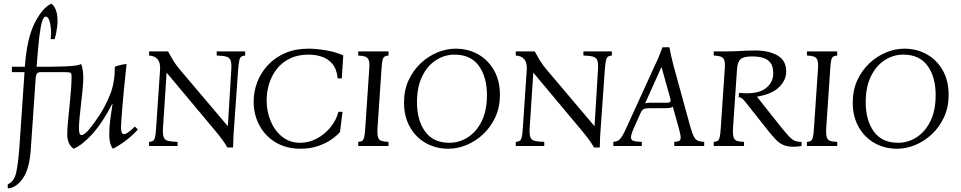

<svg xmlns="http://www.w3.org/2000/svg" viewBox="-20 -810 5330 1065"><path d="M728 -108 745 -92Q717 -60 678 -30.5Q639 -1 606 15Q586 -11 586 -64Q586 -103 591 -142Q596 -181 604 -233H602Q548 -128 491.5 -66Q435 -4 388 15Q353 -11 353 -64Q353 -90 356.5 -130Q360 -170 365 -216Q370 -262 373.5 -307.5Q377 -353 377 -390Q377 -401 371.5 -405.5Q366 -410 338 -410H208Q192 -410 186 -403.5Q180 -397 178 -378L151 15Q144 127 106.5 180Q69 233 23 235V212Q58 198 69.5 148.5Q81 99 88 0L116 -410H46V-440H118Q129 -596 172 -681.5Q215 -767 265 -790Q288 -771 295 -736.5Q302 -702 297.5 -664Q293 -626 283 -593H261Q265 -626 262 -654.5Q259 -683 252 -700.5Q245 -718 233 -718Q223 -718 214.5 -694Q206 -670 198.5 -609.5Q191 -549 183 -440H259Q273 -440 296.5 -440.5Q320 -441 347 -442Q374 -443 396.5 -446Q419 -449 430 -455Q436 -442 439 -421.5Q442 -401 442 -376Q442 -354 438.5 -316.5Q435 -279 430 -237.5Q425 -196 421.5 -159Q418 -122 418 -99Q418 -78 421.5 -69.5Q425 -61 432 -61Q448 -61 474.5 -92.5Q501 -124 535 -176Q567 -226 592 -289Q617 -352 617 -440Q649 -452 682 -455Q680 -434 676 -396.5Q672 -359 667.5 -314Q663 -269 659.5 -225.5Q656 -182 653.5 -148Q651 -114 651 -99Q651 -88 654.5 -77Q658 -66 668 -66Q678 -66 693.5 -77.5Q709 -89 728 -108Z M1241 8Q1230 -12 1212.5 -36Q1195 -60 1162 -99L906 -405H904L884 -100Q882 -65 888 -49Q894 -33 912.5 -28.5Q931 -24 965 -23V0H807V-23Q821 -24 828.5 -28.5Q836 -33 840 -49Q844 -65 846 -100L868 -425Q872 -498 807 -502V-525H912Q926 -499 940.5 -475Q955 -451 977 -425L1242 -112H1244L1263 -425Q1265 -460 1259 -475.5Q1253 -491 1235 -496Q1217 -501 1182 -502V-525H1340V-502Q1326 -501 1318.5 -496Q1311 -491 1307.5 -475.5Q1304 -460 1301 -425L1278 -100Q1276 -72 1274.5 -46.5Q1273 -21 1273 8Z M1647 15Q1568 15 1509.5 -20Q1451 -55 1419 -114.5Q1387 -174 1387 -246Q1387 -302 1407 -354.5Q1427 -407 1466 -449Q1505 -491 1561.5 -515.5Q1618 -540 1691 -540Q1734 -540 1787.5 -531Q1841 -522 1884 -503L1876 -375H1853Q1848 -427 1824 -455.5Q1800 -484 1765 -495.5Q1730 -507 1692 -507Q1632 -507 1588 -485.5Q1544 -464 1515.5 -427.5Q1487 -391 1473 -345.5Q1459 -300 1459 -253Q1459 -192 1481.5 -138Q1504 -84 1546 -51Q1588 -18 1645 -18Q1693 -18 1736.5 -41Q1780 -64 1812.5 -103Q1845 -142 1857 -190H1880L1866 -78Q1848 -57 1817 -35.5Q1786 -14 1743 0.5Q1700 15 1647 15Z M1967 0V-23Q1981 -24 1988.5 -28.5Q1996 -33 2000 -49Q2004 -65 2006 -100L2028 -425Q2031 -460 2025.5 -475.5Q2020 -491 2006 -496Q1992 -501 1967 -502V-525H2135V-502Q2121 -501 2113 -496Q2105 -491 2101.5 -475.5Q2098 -460 2096 -425L2074 -100Q2072 -65 2077 -49Q2082 -33 2096 -28.5Q2110 -24 2135 -23V0Z M2467 15Q2398 15 2342 -16.5Q2286 -48 2253.5 -106Q2221 -164 2221 -241Q2221 -310 2246.5 -365Q2272 -420 2313.5 -459Q2355 -498 2405.5 -519Q2456 -540 2507 -540Q2577 -540 2632.5 -508.5Q2688 -477 2720.5 -419.5Q2753 -362 2753 -284Q2753 -215 2727.5 -160Q2702 -105 2660.5 -66Q2619 -27 2568.5 -6Q2518 15 2467 15ZM2473 -18Q2527 -18 2574.5 -48Q2622 -78 2651.5 -137Q2681 -196 2681 -282Q2681 -383 2636 -445Q2591 -507 2501 -507Q2447 -507 2399.5 -477Q2352 -447 2322.5 -388Q2293 -329 2293 -243Q2293 -143 2338 -80.5Q2383 -18 2473 -18Z M3275 8Q3264 -12 3246.5 -36Q3229 -60 3196 -99L2940 -405H2938L2918 -100Q2916 -65 2922 -49Q2928 -33 2946.5 -28.5Q2965 -24 2999 -23V0H2841V-23Q2855 -24 2862.5 -28.5Q2870 -33 2874 -49Q2878 -65 2880 -100L2902 -425Q2906 -498 2841 -502V-525H2946Q2960 -499 2974.5 -475Q2989 -451 3011 -425L3276 -112H3278L3297 -425Q3299 -460 3293 -475.5Q3287 -491 3269 -496Q3251 -501 3216 -502V-525H3374V-502Q3360 -501 3352.5 -496Q3345 -491 3341.5 -475.5Q3338 -460 3335 -425L3312 -100Q3310 -72 3308.5 -46.5Q3307 -21 3307 8Z M3811 -100Q3821 -66 3830 -50Q3839 -34 3852 -29Q3865 -24 3886 -23V0H3720V-23Q3739 -24 3747.5 -28.5Q3756 -33 3755.5 -49Q3755 -65 3745 -100L3712 -218Q3705 -213 3695.5 -211.5Q3686 -210 3676 -210H3584Q3564 -210 3553 -206Q3542 -202 3534 -185L3496 -100Q3480 -64 3480 -48Q3480 -32 3495.5 -28Q3511 -24 3540 -23V0H3382V-23Q3394 -24 3404.5 -28Q3415 -32 3426.5 -48Q3438 -64 3454 -100L3612 -446Q3625 -472 3635 -497Q3645 -522 3655 -548H3693Q3698 -522 3703.5 -497Q3709 -472 3716 -446ZM3679 -240Q3694 -240 3698 -246Q3702 -252 3697 -268L3650 -436H3648L3558 -236Q3564 -239 3571 -239.5Q3578 -240 3586 -240Z M4382 4Q4347 4 4324 -6.5Q4301 -17 4284.5 -34.5Q4268 -52 4252 -71L4114 -245Q4104 -258 4096 -264Q4088 -270 4077 -271L4079 -295Q4177 -285 4223 -317Q4269 -349 4269 -404Q4269 -442 4253.5 -462Q4238 -482 4211.5 -489.5Q4185 -497 4153 -497Q4106 -497 4088.5 -482.5Q4071 -468 4068 -425L4046 -100Q4044 -65 4049 -49Q4054 -33 4068 -28.5Q4082 -24 4107 -23V0H3939V-23Q3953 -24 3960.5 -28.5Q3968 -33 3972 -49Q3976 -65 3978 -100L4000 -425Q4003 -460 3997.5 -475.5Q3992 -491 3978 -496Q3964 -501 3939 -502V-525H4010Q4047 -525 4072 -526.5Q4097 -528 4119.5 -529Q4142 -530 4170 -530Q4244 -530 4292.5 -502.5Q4341 -475 4341 -413Q4341 -366 4302 -327Q4263 -288 4180 -274V-272L4314 -103Q4341 -70 4357 -53Q4373 -36 4388 -29.5Q4403 -23 4426 -23V0Q4414 2 4403 3Q4392 4 4382 4Z M4456 0V-23Q4470 -24 4477.5 -28.5Q4485 -33 4489 -49Q4493 -65 4495 -100L4517 -425Q4520 -460 4514.5 -475.5Q4509 -491 4495 -496Q4481 -501 4456 -502V-525H4624V-502Q4610 -501 4602 -496Q4594 -491 4590.5 -475.5Q4587 -460 4585 -425L4563 -100Q4561 -65 4566 -49Q4571 -33 4585 -28.5Q4599 -24 4624 -23V0Z M4956 15Q4887 15 4831 -16.5Q4775 -48 4742.5 -106Q4710 -164 4710 -241Q4710 -310 4735.5 -365Q4761 -420 4802.5 -459Q4844 -498 4894.5 -519Q4945 -540 4996 -540Q5066 -540 5121.5 -508.5Q5177 -477 5209.5 -419.5Q5242 -362 5242 -284Q5242 -215 5216.5 -160Q5191 -105 5149.5 -66Q5108 -27 5057.5 -6Q5007 15 4956 15ZM4962 -18Q5016 -18 5063.5 -48Q5111 -78 5140.5 -137Q5170 -196 5170 -282Q5170 -383 5125 -445Q5080 -507 4990 -507Q4936 -507 4888.5 -477Q4841 -447 4811.5 -388Q4782 -329 4782 -243Q4782 -143 4827 -80.5Q4872 -18 4962 -18Z"/></svg>

Font: Bona Nova SC
Style: Italic
Weight: 400
Italic angle: -4°
Designer: Mateusz Machalski
Foundry: Capitalics
Version: Version 4.001; ttfautohint (v1.8.4.7-5d5b)